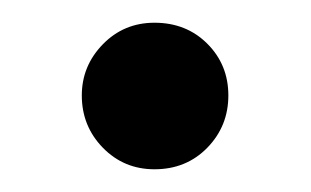

<svg xmlns="http://www.w3.org/2000/svg" viewBox="-20 -137 274 169"><path d="M116 -117Q144 -117 162.5 -98.5Q181 -80 181 -53Q181 -26 162.5 -7Q144 12 116 12Q89 12 70.5 -7Q52 -26 52 -53Q52 -79 70.5 -98Q89 -117 116 -117Z"/></svg>

Font: Sedus Text
Style: Regular
Weight: 400
Designer: TypeMates
Foundry: TypeMates, Runge Thomsen GbR
Version: Version 4.202;PS 004.202;hotconv 1.0.88;makeotf.lib2.5.64775